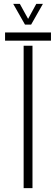

<svg xmlns="http://www.w3.org/2000/svg" viewBox="-20 -967 288 987"><path d="M6 -758V-800H242V-758ZM101.5 0V-732H147V0ZM108.5 -840.5 48 -947H82L124.5 -870L166.5 -947H200.5L140 -840.5Z"/></svg>

Font: Big Shoulders Stencil Display Light
Style: Regular
Weight: 300
Designer: Patric King
Foundry: XO Type Co
Version: Version 1.000